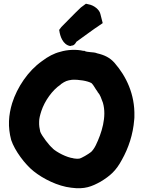

<svg xmlns="http://www.w3.org/2000/svg" viewBox="-20 -998 771 1030"><path d="M40 -247C59 -190 114 -116 161 -79C211 -39 290 1 362 9C435 19 473 2 519 -23C572 -55 603 -83 634 -141C669 -203 694 -277 700 -356C701 -361 701 -370 701 -375C704 -492 657 -589 595 -660C570 -689 540 -703 501 -712C481 -721 449 -715 431 -726L428 -725C391 -734 341 -732 303 -720C270 -712 238 -695 205 -670C131 -618 72 -530 45 -444C26 -381 21 -318 40 -247ZM190 -346C190 -361 194 -378 202 -403C220 -457 261 -515 305 -544L306 -545V-546C332 -564 340 -566 366 -570C403 -572 450 -564 471 -552C482 -542 489 -525 504 -505V-503H505C517 -490 524 -469 532 -447C554 -372 525 -283 494 -219C485 -201 477 -191 469 -183C454 -171 417 -149 405 -147C398 -146 390 -146 376 -148H375L374 -149C338 -153 285 -181 263 -201L262 -203C245 -216 205 -268 196 -291C192 -309 189 -324 190 -346ZM297 -837 298 -835C302 -804 317 -758 357 -751L363 -753C365 -754 377 -750 390 -774C430 -802 478 -839 515 -863L531 -874L519 -921C515 -945 485 -970 454 -975L441 -978L414 -958C381 -927 340 -884 309 -853Z"/></svg>

Font: Hussar Pisanka
Style: Blk
Weight: 700
Designer: Robert Jablonski
Foundry: Cannot Into Space Fonts
Version: Version 1.070